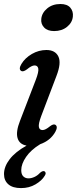

<svg xmlns="http://www.w3.org/2000/svg" viewBox="-34 -718 384 958"><path d="M236 -563Q203 -563 186 -581Q169 -599 172 -624Q175 -654 201.5 -676Q228 -698 267.5 -698Q301 -698 316.8 -679.8Q332.5 -661.5 329.5 -635Q326.5 -605 300.5 -584Q274.5 -563 236 -563ZM171.5 -138.5Q157 -99.5 160 -84.2Q163 -69 178.5 -69Q192.5 -69 215.5 -88Q232.5 -101 242 -95.5Q256.5 -86.5 242 -60Q217.5 -16.5 166.5 1.5Q120.5 29.5 96.2 64.8Q72 100 72 131Q72 152 82.2 162Q92.5 172 108 172Q122 172 137.2 165.2Q152.5 158.5 165 145Q177 134 186 136Q191 137 193.2 143.2Q195.5 149.5 188.5 160Q175 183 143.2 201.8Q111.5 220.5 71 220.5Q29.5 220.5 7.8 201.8Q-14 183 -14 150.5Q-14 113.5 14 76.8Q42 40 98.5 8.5Q62.5 2 53.5 -29.5Q44.5 -61 66 -115.5L144.5 -319.5Q160 -360 157 -375.8Q154 -391.5 138.5 -391.5Q124 -391.5 100.5 -372Q82.5 -358.5 72.5 -363.5Q57 -372.5 73 -399Q91 -429 125.2 -448.8Q159.5 -468.5 197.5 -468.5Q241.5 -468.5 257.2 -436.2Q273 -404 247.5 -338.5Z"/></svg>

Font: Fraunces 9pt S050
Style: Italic
Weight: 400
Italic angle: -16°
Version: Version 1.000; ttfautohint (v1.8.3)